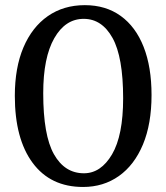

<svg xmlns="http://www.w3.org/2000/svg" viewBox="-20 -732 662 764"><path d="M317.5 -711.5Q401 -711.5 460.5 -668.5Q520 -625.5 551.5 -545.5Q583 -465.5 583 -354Q583 -239 548.8 -157Q514.5 -75 453 -31.5Q391.5 12 310.5 12Q181 12 110 -83.8Q39 -179.5 39 -350.5Q39 -462.5 73.2 -543.2Q107.5 -624 170.2 -667.8Q233 -711.5 317.5 -711.5ZM470 -341Q470 -505 427.8 -581Q385.5 -657 313 -657Q240 -657 196 -580Q152 -503 152 -361Q152 -193.5 194.8 -118Q237.5 -42.5 314 -42.5Q381.5 -42.5 425.8 -117.8Q470 -193 470 -341Z"/></svg>

Font: Fraunces 72pt S100
Style: Regular
Weight: 400
Version: Version 1.000; ttfautohint (v1.8.3)